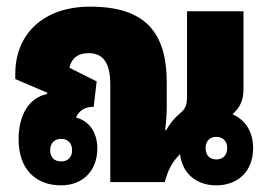

<svg xmlns="http://www.w3.org/2000/svg" viewBox="-20 -548 813 578"><path d="M164 10C229 10 273 -34 273 -101C273 -149 249 -184 209 -194C216 -214 238 -228 262 -226L271 -303L189 -344C195 -372 214 -388 247 -388C290 -388 312 -359 312 -294V0H476C485 -34 497 -59 522 -84C529 -24 573 10 631 10C696 10 742 -32 742 -102C742 -153 717 -188 680 -204C704 -226 713 -247 713 -281V-514H543V-261C543 -232 540 -222 522 -207C499 -187 490 -172 480 -156H477C481 -183 482 -211 482 -230V-299C482 -453 415 -528 251 -528C112 -528 26 -447 26 -325V-310L122 -269V-265C68 -254 36 -203 36 -129C36 -38 88 10 164 10ZM631 -68C611 -68 599 -81 599 -102C599 -123 611 -136 631 -136C652 -136 664 -122 664 -102C664 -81 651 -68 631 -68ZM164 -62C144 -62 131 -74 131 -96C131 -117 144 -130 164 -130C184 -130 197 -117 197 -96C197 -74 184 -62 164 -62Z"/></svg>

Font: Noto Sans Thai Looped UI Narrow Black
Style: Regular
Weight: 900
Width: 4
Designer: Cadson Demak Team
Foundry: Cadson Demak Co., Ltd.
Version: Version 1.000